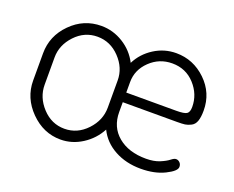

<svg xmlns="http://www.w3.org/2000/svg" viewBox="-85 -620 938 769"><g transform="rotate(20 384.0 -236.0)"><path d="M230 -478Q280 -478 323.5 -451Q367 -424 390 -379Q412 -423 455 -450.5Q498 -478 549 -478Q622 -478 676 -426Q730 -374 730 -299Q730 -271 724 -254Q718 -237 704 -230Q690 -223 678.5 -221.5Q667 -220 646 -220H414V-178Q414 -114 459 -76.5Q504 -39 578 -39Q612 -39 636 -49Q660 -59 672.5 -69Q685 -79 693 -79Q702 -79 709 -72Q716 -65 716 -54Q716 -36 673.5 -15Q631 6 572 6Q509 6 460.5 -20.5Q412 -47 389 -94Q365 -49 322 -21.5Q279 6 230 6Q157 6 102 -49.5Q47 -105 47 -179V-295Q47 -369 101 -423.5Q155 -478 230 -478ZM365 -179V-295Q365 -348 325 -390Q285 -432 230 -432Q175 -432 135.5 -390Q96 -348 96 -295V-179Q96 -125 135.5 -82.5Q175 -40 230 -40Q285 -40 325 -82.5Q365 -125 365 -179ZM414 -261H627Q661 -261 671.5 -268Q682 -275 682 -297Q682 -351 644 -392.5Q606 -434 548 -434Q493 -434 453.5 -396Q414 -358 414 -306Z"/></g></svg>

Font: Dosis
Style: Light
Weight: 300
Designer: Edgar Tolentino, Pablo Impallari, Igino Marini
Foundry: Edgar Tolentino, Pablo Impallari, Igino Marini
Version: Version 1.007